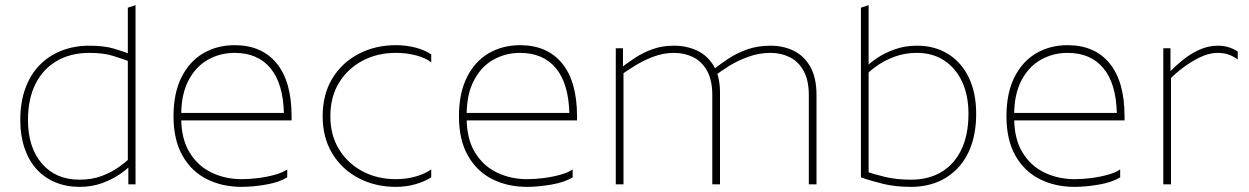

<svg xmlns="http://www.w3.org/2000/svg" viewBox="-20 -718 4866 748"><path d="M328 -512Q256 -512 202 -481Q148 -450 118.5 -391.5Q89 -333 89 -250Q89 -144 143 -81Q197 -18 290 -18Q338 -18 376.5 -32.5Q415 -47 443.5 -67.5Q472 -88 488 -104V-73Q474 -58 445.5 -38.5Q417 -19 377.5 -4.5Q338 10 290 10Q238 10 195 -8Q152 -26 122 -59.5Q92 -93 75.5 -141.5Q59 -190 59 -250Q59 -319 78.5 -373Q98 -427 134 -464Q170 -501 219.5 -520.5Q269 -540 328 -540Q385 -540 424 -528.5Q463 -517 498 -503L488 -477Q454 -490 418 -501Q382 -512 328 -512ZM478 -88V-688L508 -698V0H480V-84Z M686 -270V-259Q686 -177 718.5 -124Q751 -71 804.5 -45.5Q858 -20 921 -20Q953 -20 987.5 -24.5Q1022 -29 1052 -37.5Q1082 -46 1099 -58V-27Q1068 -8 1017 1Q966 10 921 10Q846 10 786 -20Q726 -50 691 -111.5Q656 -173 656 -265Q656 -355 687 -417Q718 -479 772 -510.5Q826 -542 894 -542Q1000 -542 1058 -471Q1116 -400 1116 -265V-249H673V-278H1086Q1083 -393 1033.5 -452.5Q984 -512 894 -512Q837 -512 789.5 -485Q742 -458 714 -404Q686 -350 686 -270Z M1660 -506V-475Q1639 -492 1602 -502Q1565 -512 1522 -512Q1450 -512 1392.5 -481.5Q1335 -451 1301 -396Q1267 -341 1267 -265Q1267 -191 1301 -136Q1335 -81 1392.5 -50.5Q1450 -20 1522 -20Q1565 -20 1601.5 -31Q1638 -42 1660 -58V-27Q1635 -11 1599 -0.5Q1563 10 1522 10Q1442 10 1377 -24Q1312 -58 1274.5 -120Q1237 -182 1237 -265Q1237 -350 1274.5 -412Q1312 -474 1377 -508Q1442 -542 1522 -542Q1563 -542 1599 -532.5Q1635 -523 1660 -506Z M1798 -270V-259Q1798 -177 1830.5 -124Q1863 -71 1916.5 -45.5Q1970 -20 2033 -20Q2065 -20 2099.5 -24.5Q2134 -29 2164 -37.5Q2194 -46 2211 -58V-27Q2180 -8 2129 1Q2078 10 2033 10Q1958 10 1898 -20Q1838 -50 1803 -111.5Q1768 -173 1768 -265Q1768 -355 1799 -417Q1830 -479 1884 -510.5Q1938 -542 2006 -542Q2112 -542 2170 -471Q2228 -400 2228 -265V-249H1785V-278H2198Q2195 -393 2145.5 -452.5Q2096 -512 2006 -512Q1949 -512 1901.5 -485Q1854 -458 1826 -404Q1798 -350 1798 -270Z M2379 -530H2407V-458L2409 -444V0H2379ZM2606 -512Q2565 -512 2526.5 -497.5Q2488 -483 2457 -464Q2426 -445 2405 -430L2402 -456Q2426 -474 2455.5 -493.5Q2485 -513 2522.5 -526.5Q2560 -540 2606 -540Q2655 -540 2695.5 -521Q2736 -502 2760.5 -461.5Q2785 -421 2785 -357V0H2755V-347Q2755 -405 2735 -441.5Q2715 -478 2681 -495Q2647 -512 2606 -512ZM2982 -512Q2937 -512 2894.5 -496.5Q2852 -481 2818 -459.5Q2784 -438 2761 -420L2758 -446Q2784 -467 2817 -489Q2850 -511 2891 -525.5Q2932 -540 2982 -540Q3031 -540 3071.5 -520.5Q3112 -501 3136.5 -458.5Q3161 -416 3161 -347V0H3131V-347Q3131 -405 3111 -441.5Q3091 -478 3057 -495Q3023 -512 2982 -512Z M3364 -698 3334 -688V-27Q3374 -13 3421.5 -1.5Q3469 10 3529 10Q3585 10 3631 -8.5Q3677 -27 3711.5 -63.5Q3746 -100 3764.5 -153Q3783 -206 3783 -275Q3783 -356 3754.5 -415.5Q3726 -475 3674 -507.5Q3622 -540 3552 -540Q3505 -540 3465 -525.5Q3425 -511 3396.5 -491.5Q3368 -472 3354 -457V-426Q3370 -443 3398.5 -463Q3427 -483 3466 -497.5Q3505 -512 3552 -512Q3614 -512 3659 -482Q3704 -452 3728.5 -399Q3753 -346 3753 -275Q3753 -192 3725 -134.5Q3697 -77 3647 -47.5Q3597 -18 3529 -18Q3472 -18 3427 -29Q3382 -40 3344 -53L3364 -27Z M3931 -270V-259Q3931 -177 3963.5 -124Q3996 -71 4049.5 -45.5Q4103 -20 4166 -20Q4198 -20 4232.5 -24.5Q4267 -29 4297 -37.5Q4327 -46 4344 -58V-27Q4313 -8 4262 1Q4211 10 4166 10Q4091 10 4031 -20Q3971 -50 3936 -111.5Q3901 -173 3901 -265Q3901 -355 3932 -417Q3963 -479 4017 -510.5Q4071 -542 4139 -542Q4245 -542 4303 -471Q4361 -400 4361 -265V-249H3918V-278H4331Q4328 -393 4278.5 -452.5Q4229 -512 4139 -512Q4082 -512 4034.5 -485Q3987 -458 3959 -404Q3931 -350 3931 -270Z M4512 -530H4540V-438L4542 -424V0H4512ZM4725 -540Q4768 -540 4802 -517V-487Q4786 -498 4767.5 -505Q4749 -512 4723 -512Q4691 -512 4655.5 -495Q4620 -478 4589 -454.5Q4558 -431 4538 -410L4535 -436Q4558 -460 4587.5 -484Q4617 -508 4652 -524Q4687 -540 4725 -540Z"/></svg>

Font: Roundo Variable
Style: Regular
Weight: 200
Designer: Shiva Nallaperumal
Foundry: Indian Type Foundry
Version: Version 2.000